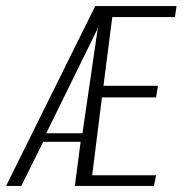

<svg xmlns="http://www.w3.org/2000/svg" viewBox="-49 -611 605 631"><path d="M-29 0 264 -591H531L526 -555H320L291 -329H470L464 -291H286L254 -35H464L457 0H197L216 -145H93L21 0ZM103 -173H222L271 -509L273 -522L269 -511Z"/></svg>

Font: Alumni Sans Thin Light
Style: Italic
Weight: 300
Italic angle: -8°
Version: Version 1.016